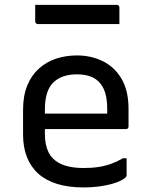

<svg xmlns="http://www.w3.org/2000/svg" viewBox="-20 -775 640 805"><path d="M302.6 -542.6Q362.5 -542.6 411.4 -518.3Q460.4 -494 489.6 -444.6Q518.9 -395.2 518.9 -318.3V-244.6Q518.9 -241.6 517.6 -239.1Q516.3 -236.6 514.1 -235.3Q511.9 -234 508.3 -234H248.5Q232.1 -234 215.3 -234Q198.4 -234 182 -234H152.2L139.4 -298.8H429.5Q429.5 -304 429.5 -308.9Q429.5 -313.7 429.5 -318.9Q429.5 -358.5 420.7 -386.8Q411.9 -415.1 393.8 -432.6Q378 -448.4 355.1 -455.8Q332.2 -463.3 302.6 -463.3Q238.3 -463.3 203.2 -428.8Q168.2 -394.4 168.2 -315.9V-211.2Q168.2 -189.1 172.2 -170.4Q176.1 -151.7 183.5 -136.6Q191 -121.6 202.1 -110.5Q222.3 -90.2 254.4 -80.4Q286.5 -70.6 330.2 -70.6Q366.2 -70.6 394 -75Q421.7 -79.4 446.5 -88.4Q471.2 -97.4 495.6 -111.4H510.9Q510.9 -92.8 510.9 -74.8Q510.9 -56.8 510.9 -40.1Q510.9 -38.1 510.2 -36.1Q509.5 -34.1 507.5 -32.1Q495.2 -19.9 468.1 -10Q441 -0.2 404.9 5.3Q368.8 10.8 329.2 10.8Q267.5 10.8 219.9 -3.8Q172.4 -18.4 140.7 -46.7Q109.1 -75.1 92.9 -116.3Q76.7 -157.5 76.7 -210.8V-314.8Q76.7 -373.3 94.2 -416.2Q111.6 -459 142.9 -487.2Q174.2 -515.5 215.3 -529.1Q256.4 -542.6 302.6 -542.6ZM127.6 -754.5H469.5Q474.6 -754.5 477.6 -751.5Q480.6 -748.5 480.6 -743.5Q480.6 -732.1 480.6 -720.7Q480.6 -709.3 480.6 -697.9Q480.6 -686.5 480.6 -674.2H138.6Q135.6 -674.2 133.1 -675.7Q130.6 -677.2 129.1 -679.7Q127.6 -682.2 127.6 -685.2Q127.6 -697.5 127.6 -708.9Q127.6 -720.3 127.6 -731.7Q127.6 -743.1 127.6 -754.5Z"/></svg>

Font: Recursive Sans Linear Light
Style: Regular
Weight: 300
Version: Version 1.085